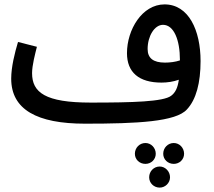

<svg xmlns="http://www.w3.org/2000/svg" viewBox="-20 -542 974 874"><path d="M367 21C606 21 781 12 831 -44C873 -89 893 -165 893 -264C893 -404 839 -522 729 -522C627 -522 558 -407 558 -300C558 -213 612 -166 715 -166C741 -166 769 -170 794 -179C789 -142 778 -120 759 -106C724 -79 584 -75 393 -75C186 -75 126 -121 126 -209C126 -245 140 -297 148 -329L62 -351C47 -301 31 -237 31 -184C31 -43 149 21 367 21ZM652 -319C652 -377 683 -429 722 -429C772 -429 799 -359 799 -270V-267C778 -260 753 -257 731 -257C678 -257 652 -277 652 -319ZM642 204C668 204 689 184 689 158C689 131 668 109 642 109C615 109 594 131 594 158C594 184 615 204 642 204ZM771 204C797 204 818 184 818 158C818 131 797 109 771 109C744 109 723 131 723 158C723 184 744 204 771 204ZM707 312C732 312 754 291 754 265C754 238 732 216 707 216C680 216 659 238 659 265C659 291 680 312 707 312Z"/></svg>

Font: Noto Sans Arabic UI SmCn Md
Style: Regular
Weight: 500
Width: 4
Designer: Monotype Design Team, Nadine Chahine and Nizar Qandah
Foundry: Monotype Imaging Inc.
Version: Version 2.010